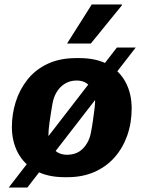

<svg xmlns="http://www.w3.org/2000/svg" viewBox="-20 -780 640 856"><path d="M269 10Q191 10 138.5 -19.5Q86 -49 59.5 -99.5Q33 -150 33 -214Q33 -271 50 -325.5Q67 -380 102 -424.5Q137 -469 191.5 -495Q246 -521 320 -521H334Q411 -521 462.5 -492Q514 -463 540.5 -412.5Q567 -362 567 -297Q567 -231 547 -175Q527 -119 490 -77.5Q453 -36 400 -13Q347 10 281 10ZM278 -90Q323 -90 350 -118Q377 -146 385 -187Q390 -212 394 -240Q398 -268 401 -292Q404 -316 404 -329Q404 -353 394.5 -374Q385 -395 367 -408Q349 -421 322 -421Q292 -421 269.5 -407Q247 -393 233 -370Q219 -347 214 -318Q206 -272 201 -236Q196 -200 196 -180Q196 -155 206 -134.5Q216 -114 234.5 -102Q253 -90 278 -90ZM19 56 501 -568H585L102 56ZM279 -586 389 -760H523L524 -757L385 -586Z"/></svg>

Font: Chivo Mono
Style: Bold Italic
Weight: 700
Italic angle: -8.05°
Monospace: yes
Version: Version 1.008